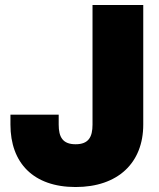

<svg xmlns="http://www.w3.org/2000/svg" viewBox="-20 -740 638 772"><path d="M284 12C454 12 556 -85 556 -239V-720H352V-239C352 -189 336 -160 284 -160C232 -160 216 -189 216 -239V-279H22V-239C22 -85 114 12 284 12Z"/></svg>

Font: Aspekta 900
Style: Regular
Weight: 900
Designer: Ivo Dolenc
Version: Version 2.000